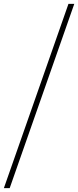

<svg xmlns="http://www.w3.org/2000/svg" viewBox="-88 -760 403 990"><path d="M-68 210 265 -740H295L-38 210Z"/></svg>

Font: Georama Condensed ExtraLight
Style: Italic
Weight: 200
Width: 3
Italic angle: -9°
Designer: Jean-Baptiste Levee
Foundry: Production Type
Version: Version 1.000